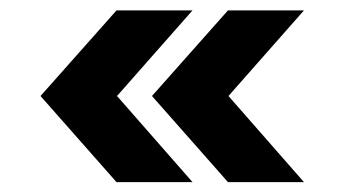

<svg xmlns="http://www.w3.org/2000/svg" viewBox="-20 -490 670 379"><path d="M210 -130.5 60 -300.5 210 -469.5H360L211 -300.5L360 -130.5ZM430 -130.5 280 -300.5 430 -469.5H580L431 -300.5L580 -130.5Z"/></svg>

Font: Urbanist Black
Style: Regular
Weight: 900
Designer: Corey Hu
Foundry: Corey Hu
Version: Version 1.330; ttfautohint (v1.8.4.7-5d5b)